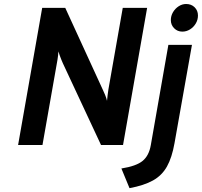

<svg xmlns="http://www.w3.org/2000/svg" viewBox="-20 -740 1030 980"><path d="M72.4 0 195.4 -700H313L505 -281.4Q509.9 -271.6 516.6 -255.2Q523.3 -238.9 526.2 -225.4Q527.4 -239.2 529.4 -255.2Q531.4 -271.1 533.2 -282.8L606.6 -700H731L608 0H495.6L300.8 -417.2Q297.8 -423.6 293.4 -434.6Q289 -445.6 284.8 -457.2Q280.6 -468.8 278 -477.6Q277.8 -470 276.6 -458.3Q275.3 -446.6 273.4 -435Q271.5 -423.4 270 -415.6L196.8 0ZM641 220.4 599.6 120Q675.8 107.9 708.2 81.1Q740.6 54.3 749.8 0.4L839.4 -511H959.8L870.8 -9.6Q857.8 64.3 832.1 110.1Q806.4 155.8 760.6 181.2Q714.8 206.7 641 220.4ZM910.8 -578.6Q885.7 -578.6 868.9 -595.8Q852 -612.9 852 -637.4Q852 -659.1 863.1 -677.9Q874.3 -696.6 892.1 -708.1Q909.9 -719.6 930 -719.6Q956.4 -719.6 973.4 -702.9Q990.4 -686.1 990.4 -660.8Q990.4 -638.8 979.2 -620Q968.1 -601.3 949.9 -590Q931.7 -578.6 910.8 -578.6Z"/></svg>

Font: Overpass
Style: Italic
Weight: 400
Italic angle: -10°
Designer: Delve Withrington, Dave Bailey, Thomas Jockin
Foundry: Delve Fonts LLC
Version: Version 4.000